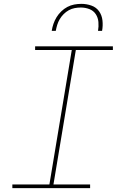

<svg xmlns="http://www.w3.org/2000/svg" viewBox="-20 -975 640 995"><path d="M44 0V-19H236L352 -716H162V-735H565V-716H373L257 -19H447V0ZM248 -815Q251 -834 257 -851.5Q263 -869 273 -885.5Q283 -902 297.5 -916Q312 -930 329 -939Q346 -948 364.5 -951.5Q383 -955 402 -955Q429 -955 454 -946Q479 -937 493.5 -916.5Q508 -896 511 -869Q514 -842 509 -815H488Q492 -838 490 -861Q488 -884 476 -902Q464 -920 443 -928Q422 -936 399 -936Q383 -936 367 -933Q351 -930 336.5 -922Q322 -914 310 -902Q298 -890 289.5 -875.5Q281 -861 276.5 -846Q272 -831 269 -815Z"/></svg>

Font: Iosevka Slab ThExObl
Style: Regular
Weight: 100
Width: 7
Italic angle: -9°
Monospace: yes
Designer: Belleve Invis
Foundry: Belleve Invis
Version: Version 11.1.1; ttfautohint (v1.8.3)